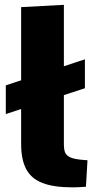

<svg xmlns="http://www.w3.org/2000/svg" viewBox="-20 -782 414 807"><path d="M4.4 -302.7V-423.3L336.9 -532.7V-411.1ZM283.2 5.4Q205.6 5.4 158.4 -12.9Q111.3 -31.2 90.1 -71.3Q68.8 -111.3 68.8 -177.2V-752L248.5 -761.7V-172.9Q248.5 -155.3 253.2 -142.3Q257.8 -129.4 273.9 -121.3Q290 -113.3 323.7 -110.4Q329.6 -109.9 335.7 -109.4Q341.8 -108.9 347.7 -108.4L341.3 2.9Q316.9 4.9 304.7 5.1Q292.5 5.4 283.2 5.4Z"/></svg>

Font: Comme ExtraBold
Style: Regular
Weight: 800
Version: Version 1.000;gftools[0.9.27]